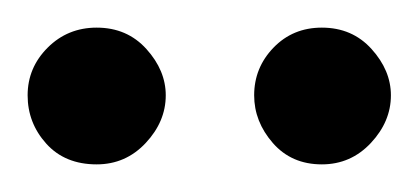

<svg xmlns="http://www.w3.org/2000/svg" viewBox="-30 -768 303 139"><path d="M40 -649Q61 -649 75.5 -664.5Q90 -680 90 -699Q90 -717 76 -732.5Q62 -748 40 -748Q19 -748 4.5 -733.5Q-10 -719 -10 -699Q-10 -679 3.5 -664Q17 -649 40 -649ZM203 -649Q224 -649 238.5 -664.5Q253 -680 253 -699Q253 -717 239 -732.5Q225 -748 203 -748Q182 -748 168 -733.5Q154 -719 154 -699Q154 -680 167.5 -664.5Q181 -649 203 -649Z"/></svg>

Font: WD-XL Lubrifont TC
Style: Regular
Weight: 400
Designer: [WD-XL Lubrifont] Copyright 2020-2022 (c) NightFurySL2001, Skr-ZERO; [ZCOOL QingKe HuangYou] Copyright 2018-2022 (c) The
Version: Version 2.001;hotconv 1.1.1;makeotfexe 2.6.0